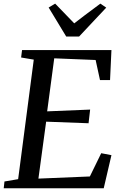

<svg xmlns="http://www.w3.org/2000/svg" viewBox="-25 -1012 657 1032"><path d="M532.5 0H-5L-1 -36.5L72.5 -49L156.5 -691.5L88.5 -703L93.5 -743H574L566.5 -581.5H512.5L489 -689.5L266.5 -698.5L228.5 -413.5L459.5 -423L451 -349.5L223 -358L181.5 -52L458 -63.5L519 -188.5L574 -178ZM331 -815.5 236.5 -971.5 271.5 -992.5Q328.5 -934.5 374 -886.5Q416.5 -920 514.5 -992.5L546 -971L400 -815.5Z"/></svg>

Font: Merriweather Text
Style: Italic
Weight: 400
Italic angle: -7.8°
Designer: Eben Sorkin
Foundry: Eben Sorkin
Version: Version 2.100